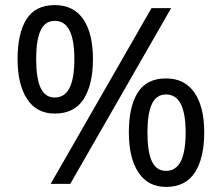

<svg xmlns="http://www.w3.org/2000/svg" viewBox="-20 -722 871 754"><path d="M179 0 575 -690H652L256 0ZM195 -276Q124 -276 86.5 -333Q49 -390 49 -490Q49 -591 84 -646.5Q119 -702 195 -702Q269 -702 307 -646.5Q345 -591 345 -490Q345 -390 308.5 -333Q272 -276 195 -276ZM195 -339Q234 -339 253 -376.5Q272 -414 272 -490Q272 -565 253 -602.5Q234 -640 195 -640Q157 -640 139.5 -602.5Q122 -565 122 -490Q122 -415 139.5 -377Q157 -339 195 -339ZM632 12Q561 12 523.5 -45Q486 -102 486 -202Q486 -303 521 -358.5Q556 -414 632 -414Q705 -414 743.5 -358.5Q782 -303 782 -202Q782 -102 745.5 -45Q709 12 632 12ZM632 -51Q671 -51 690 -88.5Q709 -126 709 -202Q709 -276 690 -313.5Q671 -351 632 -351Q594 -351 576.5 -313.5Q559 -276 559 -202Q559 -126 576.5 -88.5Q594 -51 632 -51Z"/></svg>

Font: kannada115
Style: Book
Weight: 400
Designer: Jelle Bosma - Monotype Design Team
Foundry: Monotype Imaging Inc.
Version: Version 2.003